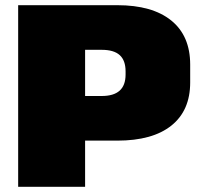

<svg xmlns="http://www.w3.org/2000/svg" viewBox="-20 -720 768 740"><path d="M50 -700H432Q567 -700 640 -641Q713 -582 713 -471V-402Q713 -294 640.5 -236Q568 -178 432 -178H297V-350H372Q418 -350 441 -370.5Q464 -391 464 -433V-445Q464 -487 441.5 -507.5Q419 -528 372 -528H250L308 -583V0H50Z"/></svg>

Font: Pathway Extreme 28pt Black
Style: Regular
Weight: 900
Designer: Eduardo Rodriguez Tunni
Foundry: Eduardo Rodriguez Tunni
Version: Version 1.001;gftools[0.9.26]